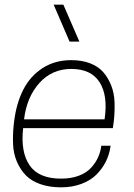

<svg xmlns="http://www.w3.org/2000/svg" viewBox="-20 -800 580 830"><path d="M211.9 -779.8H253.9L323.2 -620.1H280.8ZM467.8 -246.1H80.1Q68.4 -143.6 107.7 -85.7Q147 -27.8 244.1 -27.8Q287.6 -27.8 321 -40.5Q354.5 -53.2 374 -75Q393.6 -96.7 404.1 -120.1Q414.6 -143.6 418 -169.9H458L457 -163.1Q452.1 -130.4 437.3 -100.8Q422.4 -71.3 397.5 -45.9Q372.6 -20.5 332.8 -5.4Q293 9.8 244.1 9.8Q192.9 9.8 153.8 -4.2Q114.7 -18.1 91.1 -42.7Q67.4 -67.4 53 -101.1Q38.6 -134.8 36.6 -174.6Q34.7 -214.4 39.1 -258.8L41 -274.9Q50.8 -354 80.8 -412.6Q110.8 -471.2 164.1 -505.6Q217.3 -540 288.1 -540Q334 -540 369.4 -526.4Q404.8 -512.7 426 -488.5Q447.3 -464.4 460.4 -431.4Q473.6 -398.4 475.1 -359.6Q476.6 -320.8 472.2 -277.8ZM288.1 -502Q205.1 -502 150.4 -441.4Q95.7 -380.9 84 -284.2H432.1Q447.3 -386.7 410.6 -444.3Q374 -502 288.1 -502Z"/></svg>

Font: Cooper Hewitt
Style: Light Italic
Weight: 704
Designer: Village Type and Design LLC
Foundry: Cooper Hewitt Smithsonian Design Museum
Version: 1.000